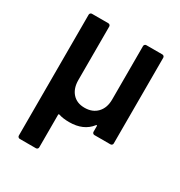

<svg xmlns="http://www.w3.org/2000/svg" viewBox="-168 -628 886 945"><g transform="rotate(30 274.5 -155.5)"><path d="M390 -511H481Q486 -511 489.5 -507.5Q493 -504 493 -499V-12Q493 -7 489.5 -3.5Q486 0 481 0H390Q385 0 381.5 -3.5Q378 -7 378 -12V-44Q378 -47 376 -48Q374 -49 372 -46Q331 7 250 7Q215 7 191 -1Q185 -3 185 3V188Q185 193 181.5 196.5Q178 200 173 200H81Q76 200 72.5 196.5Q69 193 69 188V-499Q69 -504 72.5 -507.5Q76 -511 81 -511H174Q179 -511 182.5 -507.5Q186 -504 186 -499V-195Q186 -148 211 -120Q236 -92 280 -92Q325 -92 351.5 -120Q378 -148 378 -195V-499Q378 -504 381.5 -507.5Q385 -511 390 -511Z"/></g></svg>

Font: Barlow SemiBold
Style: Regular
Weight: 600
Designer: Jeremy Tribby
Foundry: Tribby Type
Version: Version 1.422